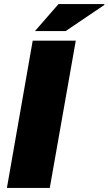

<svg xmlns="http://www.w3.org/2000/svg" viewBox="-20 -925 534 945"><path d="M14 0 141 -725H353L225 0ZM152 -772 268 -905H493L494 -901L303 -772Z"/></svg>

Font: Archivo SemiExpanded Black
Style: Italic
Weight: 900
Width: 6
Italic angle: -10°
Designer: Hector Gatti
Foundry: Omnibus-Type
Version: Version 2.001